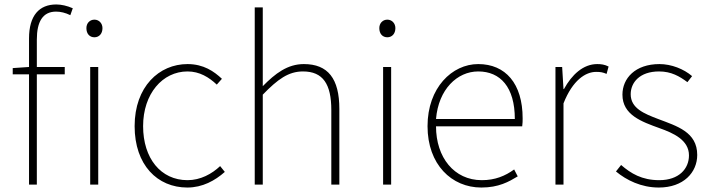

<svg xmlns="http://www.w3.org/2000/svg" viewBox="-20 -827 3183 860"><path d="M37 -494H110V0H145V-494H270V-527H145V-650C145 -729 171 -775 231 -775C251 -775 273 -770 295 -759L306 -790C281 -801 255 -807 232 -807C156 -807 110 -758 110 -655V-527L37 -522Z M384 0H420V-527H384ZM403 -660C423 -660 439 -675 439 -701C439 -723 423 -739 403 -739C382 -739 367 -723 367 -701C367 -675 382 -660 403 -660Z M819 13C887 13 943 -18 987 -57L966 -83C929 -48 878 -20 820 -20C700 -20 621 -118 621 -262C621 -407 708 -507 820 -507C874 -507 916 -481 951 -448L974 -474C939 -507 892 -540 820 -540C693 -540 583 -439 583 -262C583 -88 685 13 819 13Z M1121 0H1157V-403C1224 -472 1272 -507 1337 -507C1427 -507 1464 -450 1464 -334V0H1500V-339C1500 -475 1449 -540 1341 -540C1268 -540 1213 -498 1157 -441V-560V-794H1121Z M1696 0H1732V-527H1696ZM1715 -660C1735 -660 1751 -675 1751 -701C1751 -723 1735 -739 1715 -739C1694 -739 1679 -723 1679 -701C1679 -675 1694 -660 1715 -660Z M2136 13C2214 13 2259 -13 2299 -37L2283 -68C2243 -39 2198 -20 2138 -20C2014 -20 1933 -122 1933 -261H2319C2321 -275 2321 -286 2321 -297C2321 -453 2244 -540 2122 -540C2005 -540 1895 -434 1895 -262C1895 -90 2003 13 2136 13ZM1933 -294C1944 -427 2028 -507 2122 -507C2221 -507 2286 -437 2286 -294Z M2468 0H2504V-364C2545 -468 2603 -505 2650 -505C2671 -505 2680 -503 2697 -496L2706 -529C2688 -538 2673 -540 2655 -540C2592 -540 2541 -492 2506 -428H2504L2498 -527H2468Z M2931 13C3042 13 3103 -55 3103 -133C3103 -236 3012 -262 2928 -294C2865 -318 2805 -342 2805 -405C2805 -457 2845 -507 2932 -507C2987 -507 3024 -485 3059 -459L3080 -486C3043 -518 2987 -540 2934 -540C2825 -540 2768 -476 2768 -403C2768 -312 2854 -282 2934 -253C2996 -231 3066 -200 3066 -131C3066 -71 3021 -20 2933 -20C2855 -20 2806 -50 2762 -88L2739 -59C2786 -20 2852 13 2931 13Z"/></svg>

Font: Harano Aji Gothic K1 ExtraLight
Style: Regular
Weight: 250
Foundry: Masamichi Hosoda
Version: HaranoAjiGothicK1-ExtraLight version 20230610;ttx 4.39.4